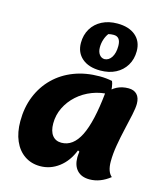

<svg xmlns="http://www.w3.org/2000/svg" viewBox="-137 -1045 1019 1174"><g transform="rotate(15 373.0 -457.5)"><path d="M227 25Q171 25 128.5 -4Q86 -33 63 -86Q40 -139 40 -210Q40 -297 69 -368.5Q98 -440 151 -492Q204 -544 277 -572Q350 -600 439 -600Q481 -600 518 -592Q524 -579 527 -557Q530 -535 530 -509Q470 -509 417 -488.5Q364 -468 324 -432Q284 -396 261 -349Q238 -302 238 -249Q238 -200 258.5 -173.5Q279 -147 316 -147Q390 -147 434 -235Q478 -323 497 -509Q524 -543 556 -559Q588 -575 628 -575Q663 -575 682 -554.5Q701 -534 701 -496Q701 -470 691.5 -425.5Q682 -381 669.5 -327.5Q657 -274 647.5 -218.5Q638 -163 638 -115Q638 -50 669 -24Q639 0 606.5 12.5Q574 25 540 25Q489 25 461.5 -4.5Q434 -34 434 -87Q434 -95 435 -104Q436 -113 437 -123L427 -128Q399 -56 345.5 -15.5Q292 25 227 25ZM431 -635Q358 -635 316 -671Q274 -707 274 -768Q274 -819 297.5 -858Q321 -897 363 -918.5Q405 -940 460 -940Q533 -940 575 -904.5Q617 -869 617 -807Q617 -756 593.5 -717Q570 -678 528.5 -656.5Q487 -635 431 -635ZM438 -709Q466 -710 483 -737Q500 -764 500 -808Q500 -868 454 -867Q444 -867 438 -866Q432 -865 422 -863Q409 -846 401 -822Q393 -798 393 -772Q393 -744 405.5 -727Q418 -710 438 -709Z"/></g></svg>

Font: Lemonada
Style: Regular
Weight: 400
Designer: Mohamed Gaber (Arabic), Eduardo Tunni (Latin)
Foundry: Kief Type Foundry
Version: Version 4.005